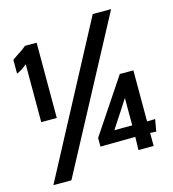

<svg xmlns="http://www.w3.org/2000/svg" viewBox="-122 -885 947 1050"><g transform="rotate(-15 351.0 -360.0)"><path d="M509 -230Q530 -262 550 -294L551 -295V-289V-253V-140H499H450Q469 -170 484 -192.5Q499 -215 509 -230ZM551 -75 549 -1H635V-75Q659 -73 669 -73L681 -141L635 -140V-429H558L353 -122V-73Q425 -73 551 -75ZM604 -784H500L50 64H152ZM163 -286V-712H97Q78 -695 44 -674Q35 -668 28 -663Q21 -658 16 -655V-576Q46 -589 75 -614V-286Z"/></g></svg>

Font: Geom Medium
Style: Bold
Weight: 500
Version: Version 1.102